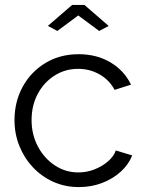

<svg xmlns="http://www.w3.org/2000/svg" viewBox="-20 -750 589 780"><path d="M300.5 10Q243.9 10 196.3 -11.5Q148.6 -33 113.3 -70.9Q77.9 -108.7 58.4 -157.7Q38.9 -206.7 38.9 -262Q38.9 -336.3 71.9 -397Q104.9 -457.7 164.1 -493.8Q223.2 -529.8 299.5 -529.8Q373 -529.8 428.9 -496.5Q484.8 -463.2 512.2 -406.1L445.6 -384.9Q424.1 -425.2 384.6 -447.7Q345.1 -470.3 297.2 -470.3Q244.8 -470.3 201.8 -443.1Q158.8 -415.9 133.5 -368.9Q108.3 -321.8 108.3 -262Q108.3 -203.2 134 -154.8Q159.8 -106.5 202.9 -78Q246.1 -49.5 298.2 -49.5Q332.2 -49.5 363.8 -61.8Q395.4 -74.2 418.9 -94.6Q442.5 -115 450.5 -138.8L517.1 -118.6Q502.5 -81.5 470.5 -52.5Q438.4 -23.4 394.8 -6.7Q351.2 10 300.5 10ZM174.4 -644.7 273 -730H322.9L421.5 -644.7L382.9 -624.2L297.9 -687.2L212.9 -624.2Z"/></svg>

Font: Raleway Thin
Style: Regular
Weight: 100
Designer: Matt McInerney, Pablo Impallari, Rodrigo Fuenzalida
Foundry: Matt McInerney, Pablo Impallari, Rodrigo Fuenzalida
Version: Version 4.026